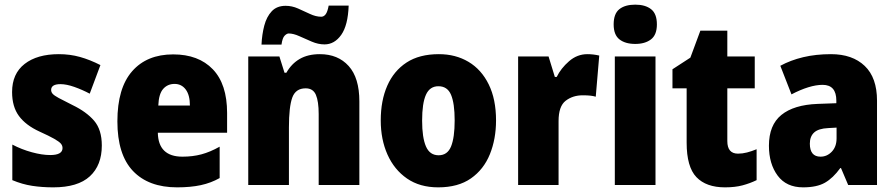

<svg xmlns="http://www.w3.org/2000/svg" viewBox="-20 -796 3848 826"><path d="M418 -170Q418 -85 366.5 -37.5Q315 10 209 10Q161 10 118.5 3.5Q76 -3 33 -21V-174Q73 -153 117 -141Q161 -129 196 -129Q249 -129 249 -159Q249 -170 241.5 -178.5Q234 -187 213 -199Q192 -211 150 -230Q91 -257 61.5 -297Q32 -337 32 -400Q32 -479 86 -521Q140 -563 233 -563Q281 -563 324 -551Q367 -539 412 -516L366 -393Q334 -410 300 -422Q266 -434 240 -434Q200 -434 200 -409Q200 -400 206.5 -392.5Q213 -385 232.5 -374.5Q252 -364 292 -344Q352 -315 385 -276.5Q418 -238 418 -170Z M725 -562Q834 -562 895.5 -498Q957 -434 957 -310V-225H659Q661 -122 765 -122Q809 -122 846.5 -132Q884 -142 925 -165V-30Q888 -9 844 0.5Q800 10 742 10Q619 10 552 -60.5Q485 -131 485 -274Q485 -417 548.5 -489.5Q612 -562 725 -562ZM731 -435Q701 -435 682 -413.5Q663 -392 661 -342H797Q797 -387 779 -411Q761 -435 731 -435Z M1356 -563Q1434 -563 1480 -512Q1526 -461 1526 -360V0H1351V-305Q1351 -360 1339 -388Q1327 -416 1295 -416Q1252 -416 1237.5 -376.5Q1223 -337 1223 -248V0H1048V-553H1182L1204 -483H1212Q1234 -522 1269.5 -542.5Q1305 -563 1356 -563ZM1105 -604Q1107 -648 1117 -686Q1127 -724 1149 -747.5Q1171 -771 1209 -771Q1236 -771 1262 -759.5Q1288 -748 1313.5 -736Q1339 -724 1362 -724Q1373 -724 1381 -734.5Q1389 -745 1394 -772H1480Q1477 -687 1448 -646Q1419 -605 1376 -605Q1349 -605 1321 -617Q1293 -629 1267.5 -640.5Q1242 -652 1222 -652Q1214 -652 1204.5 -642.5Q1195 -633 1191 -604Z M2114 -278Q2114 -198 2087.5 -132.5Q2061 -67 2006 -28.5Q1951 10 1865 10Q1786 10 1731 -28Q1676 -66 1647 -131Q1618 -196 1618 -278Q1618 -363 1646 -427Q1674 -491 1729 -527Q1784 -563 1868 -563Q1940 -563 1995.5 -530Q2051 -497 2082.5 -433Q2114 -369 2114 -278ZM1796 -277Q1796 -204 1812.5 -166Q1829 -128 1867 -128Q1905 -128 1920.5 -166Q1936 -204 1936 -278Q1936 -351 1920.5 -388Q1905 -425 1866 -425Q1829 -425 1812.5 -388.5Q1796 -352 1796 -277Z M2507 -563Q2532 -563 2558 -557L2543 -380Q2533 -383 2520 -384.5Q2507 -386 2487 -386Q2444 -386 2413.5 -362.5Q2383 -339 2383 -275V0H2209V-553H2340L2367 -465H2375Q2393 -502 2428 -532.5Q2463 -563 2507 -563Z M2713 -776Q2756 -776 2781 -756.5Q2806 -737 2806 -691Q2806 -646 2780.5 -626.5Q2755 -607 2713 -607Q2670 -607 2645 -626.5Q2620 -646 2620 -691Q2620 -737 2644.5 -756.5Q2669 -776 2713 -776ZM2800 -553V0H2625V-553Z M3155 -135Q3174 -135 3193.5 -140Q3213 -145 3235 -154V-21Q3206 -7 3174 1.5Q3142 10 3099 10Q3018 10 2976 -34Q2934 -78 2934 -182V-416H2873V-498L2950 -548L2993 -664H3109V-553H3227V-416H3109V-189Q3109 -135 3155 -135Z M3555 -563Q3647 -563 3700 -512.5Q3753 -462 3753 -363V0H3629L3598 -73H3595Q3564 -30 3529 -10Q3494 10 3435 10Q3363 10 3325.5 -40.5Q3288 -91 3288 -169Q3288 -258 3341.5 -301.5Q3395 -345 3497 -349L3578 -352V-363Q3578 -431 3519 -431Q3491 -431 3457 -420.5Q3423 -410 3385 -390L3337 -513Q3381 -537 3435.5 -550Q3490 -563 3555 -563ZM3543 -245Q3501 -243 3482.5 -226Q3464 -209 3464 -178Q3464 -122 3510 -122Q3538 -122 3558.5 -143.5Q3579 -165 3579 -201V-247Z"/></svg>

Font: Noto Sans Oriya Cond Blk
Style: Regular
Weight: 900
Width: 3
Designer: Amélie Bonet and Sol Matas
Foundry: Google LLC
Version: Version 2.006; ttfautohint (v1.8.4.7-5d5b)